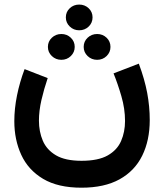

<svg xmlns="http://www.w3.org/2000/svg" viewBox="-20 -622 732 857"><path d="M273.9 -544.4Q273.9 -568.8 291.3 -585.2Q308.6 -601.6 333.5 -601.6Q358.4 -601.6 375.7 -585.2Q393.1 -568.8 393.1 -544.4Q393.1 -520 375.7 -503.4Q358.4 -486.8 333.5 -486.8Q308.6 -486.8 291.3 -503.7Q273.9 -520.5 273.9 -544.4ZM353.5 -412.6Q353.5 -437 371.1 -453.6Q388.7 -470.2 413.6 -470.2Q438.5 -470.2 455.8 -453.6Q473.1 -437 473.1 -412.6Q473.1 -388.7 455.8 -371.8Q438.5 -355 413.6 -355Q388.7 -355 371.1 -371.8Q353.5 -388.7 353.5 -412.6ZM193.8 -412.6Q193.8 -437 211.4 -453.6Q229 -470.2 253.9 -470.2Q278.8 -470.2 296.1 -453.6Q313.5 -437 313.5 -412.6Q313.5 -388.7 296.1 -371.8Q278.8 -355 253.9 -355Q229 -355 211.4 -371.8Q193.8 -388.7 193.8 -412.6ZM343.8 95.7Q418.5 95.7 460.7 71.8Q502.9 47.9 520.5 7.3Q538.1 -33.2 538.1 -82Q538.1 -136.7 521.7 -192.9Q505.4 -249 486.8 -294.4L599.6 -337.9Q625.5 -268.6 637 -207.5Q648.4 -146.5 648.4 -86.4Q648.4 4.9 614.7 73Q581.1 141.1 513.4 178.5Q445.8 215.8 343.8 215.8Q238.8 215.8 172.4 176.3Q106 136.7 75 69.3Q43.9 2 43.9 -81.1Q43.9 -136.7 55.9 -196Q67.9 -255.4 89.8 -313.5L192.9 -273.4Q176.3 -224.6 165 -175.8Q153.8 -127 153.8 -83.5Q153.8 -34.7 171.1 6.1Q188.5 46.9 230 71.3Q271.5 95.7 343.8 95.7Z"/></svg>

Font: Vazirmatn RD UI SemiBold
Style: Regular
Weight: 600
Designer: Saber Rastikerdar
Foundry: Saber Rastikerdar
Version: Version 33.003